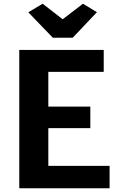

<svg xmlns="http://www.w3.org/2000/svg" viewBox="-20 -1011 645 1031"><path d="M83.5 0V-743H537V-625H239.5V-438.5H465V-323H239.5V-120.5H568.5V0ZM263.5 -808.5 132 -945 209 -991 316.5 -907.5 425.5 -991 500.5 -945.5 370.5 -808.5Z"/></svg>

Font: Merriweather Sans
Style: Bold
Weight: 700
Designer: Eben Sorkin
Foundry: Eben Sorkin
Version: Version 1.008; ttfautohint (v1.7.19-72a1) -l 8 -r 50 -G 200 